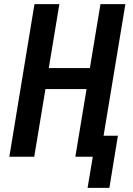

<svg xmlns="http://www.w3.org/2000/svg" viewBox="-20 -755 640 925"><path d="M507 150H402L427 0H343L397 -326H199L145 0H25L146 -735H266L215 -427H413L464 -735H584L479 -101H548Z"/></svg>

Font: Iosevka Extended
Style: Bold Italic
Weight: 700
Width: 7
Italic angle: -9°
Monospace: yes
Designer: Belleve Invis
Foundry: Belleve Invis
Version: Version 32.5.0; ttfautohint (v1.8.4)